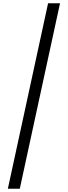

<svg xmlns="http://www.w3.org/2000/svg" viewBox="-20 -793 416 1174"><path d="M28 361H101L347 -773H274Z"/></svg>

Font: Noto Serif Telugu
Style: Bold
Weight: 700
Designer: Jelle Bosma - Monotype Design Team
Foundry: Monotype Imaging Inc.
Version: Version 2.005